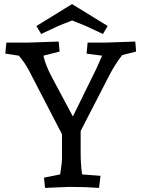

<svg xmlns="http://www.w3.org/2000/svg" viewBox="-20 -913 703 938"><path d="M374 -167Q374 -110 381 -61L471 -54L464 5Q398 0 318 0L200 5L195 -45L274 -61Q283 -119 283 -137V-257L128 -556Q109 -595 82 -629L72 -641L6 -651L11 -705H120L267 -710L271 -661L192 -641Q203 -592 235 -533L336 -344L451 -578L479 -641L403 -651L408 -705H498L641 -710L645 -661L577 -644Q541 -597 514 -545L374 -273ZM332 -893 506 -786 483 -747 395 -788 332 -813 269 -788 181 -747 158 -786Z"/></svg>

Font: Andada SC
Style: Regular
Weight: 400
Designer: Carolina Giovagnoli
Foundry: Carolina Giovagnoli
Version: Version 1.003